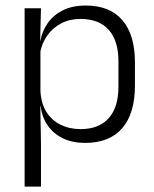

<svg xmlns="http://www.w3.org/2000/svg" viewBox="-20 -518 570 710"><path d="M294.5 10.5Q248 10.5 212.8 -6.5Q177.5 -23.5 156.2 -54.2Q135 -85 130 -126.5H110L129.5 -183Q131.5 -136 151.5 -104.2Q171.5 -72.5 204.5 -56.5Q237.5 -40.5 278 -40.5Q345.5 -40.5 381.8 -80.8Q418 -121 418 -198V-291Q418 -367.5 382 -407.8Q346 -448 277.5 -448Q238 -448 206.8 -431.8Q175.5 -415.5 155.2 -387.2Q135 -359 128 -322L111.5 -366.5H129Q136 -403 156.5 -432.5Q177 -462 212.2 -479.8Q247.5 -497.5 297.5 -497.5Q386 -497.5 432.5 -443.5Q479 -389.5 479 -286.5V-202Q479 -98.5 432 -44Q385 10.5 294.5 10.5ZM71 172V-487.5H131.5L128.5 -366L129.5 -346V-139.5L129 -125.5L131.5 9V172Z"/></svg>

Font: Anek Gujarati Medium Light
Style: Regular
Weight: 300
Version: Version 1.003